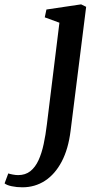

<svg xmlns="http://www.w3.org/2000/svg" viewBox="-142 -582 456 858"><path d="M173.5 2Q163.5 83.5 133.8 140Q104 196.5 59 225.8Q14 255 -42 255Q-67.5 255 -89.8 250.2Q-112 245.5 -121.5 237.5L-105 193Q-98 195.5 -84.8 198Q-71.5 200.5 -61 200.5Q-28.5 200.5 -6.2 182.8Q16 165 30.2 133.8Q44.5 102.5 53.2 61.5Q62 20.5 67.5 -26L123.5 -480.5L58 -504.5L65.5 -539.5L220.5 -562.5L243 -551.5Z"/></svg>

Font: Merriweather 28pt Medium
Style: Italic
Weight: 500
Italic angle: -7.8°
Version: Version 2.101